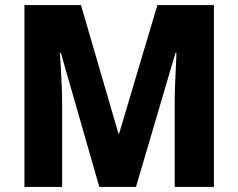

<svg xmlns="http://www.w3.org/2000/svg" viewBox="-20 -734 936 754"><path d="M76 0V-714H298L445 -210H448L598 -714H820V0H666V-333Q666 -363 667.5 -398.5Q669 -434 670.5 -468Q672 -502 673 -526H669L514 0H370L219 -526H215Q217 -502 219 -467.5Q221 -433 222.5 -396.5Q224 -360 224 -329V0Z"/></svg>

Font: Noto Sans SemiCondensed ExtraBold
Style: Regular
Weight: 800
Width: 4
Designer: Monotype Design Team
Foundry: Monotype Imaging Inc.
Version: Version 2.013; ttfautohint (v1.8.4.7-5d5b)